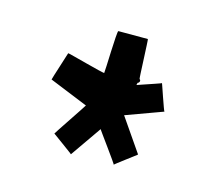

<svg xmlns="http://www.w3.org/2000/svg" viewBox="-55 -828 465 414"><g transform="rotate(15 177.5 -620.5)"><path d="M211 -604V-605C217 -614 225 -623 227 -636C232 -624 240 -617 249 -608C254 -603 262 -607 257 -612C249 -620 241 -627 236 -639C244 -637 265 -646 262 -653C259 -661 245 -648 239 -648H237C236 -648 236 -649 234 -649H233C234 -651 233 -653 231 -654V-658V-661C231 -662 232 -663 232 -665C236 -666 238 -672 234 -674C233 -675 230 -763 229 -762H163C160 -761 158 -671 157 -667C157 -665 71 -689 71 -688C71 -687 51 -626 51 -624L137 -589C137 -588 87 -514 87 -513C87 -513 134 -479 133 -479L181 -548C180 -548 230 -481 228 -481C226 -481 274 -516 273 -516L222 -590L304 -620C303 -619 283 -679 283 -678C283 -677 197 -649 198 -648C201 -644 214 -643 220 -643C219 -639 219 -632 216 -628L204 -610C196 -600 213 -593 211 -604Z"/></g></svg>

Font: Hussar Wojna
Style: 3
Weight: 400
Designer: Robert Jablonski
Foundry: Cannot Into Space Fonts
Version: Version 1.01